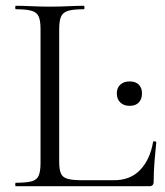

<svg xmlns="http://www.w3.org/2000/svg" viewBox="-20 -645 573 665"><path d="M185 -543V-85Q185 -57.7 191 -44.1Q197 -30.4 214.3 -25.6Q231.6 -20.8 265.2 -20.8H374.4Q432.4 -20.8 466.2 -57.2Q500 -93.6 510.2 -153.2Q510.4 -156.2 515.8 -155.6Q521.2 -155 521.2 -152Q518.2 -124.6 515.2 -86.1Q512.2 -47.7 512.2 -15Q512.2 0 497.1 0H34.8Q32.8 0 32.8 -6Q32.8 -12 34.8 -12Q71.3 -12 89.6 -17Q107.9 -22 114.1 -37Q120.4 -52 120.4 -81V-544Q120.4 -573 114.1 -587.5Q107.9 -602 89.6 -607.5Q71.3 -613 34.8 -613Q32.8 -613 32.8 -619Q32.8 -625 34.8 -625Q58.8 -625 89.1 -623.5Q119.3 -622 152.1 -622Q187 -622 217 -623.5Q247 -625 270.4 -625Q272.6 -625 272.6 -619Q272.6 -613 270.4 -613Q233.9 -613 215.7 -607.5Q197.5 -602 191.2 -587Q185 -572 185 -543ZM428.8 -278.4Q408.8 -278.4 396.7 -290.1Q384.6 -301.7 384.6 -321.7Q384.6 -340.6 396.7 -351.8Q408.8 -363 428.7 -363Q449.8 -363 460.8 -351.8Q471.8 -340.6 471.8 -321.7Q471.8 -301.7 460.8 -290.1Q449.7 -278.4 428.8 -278.4Z"/></svg>

Font: Cormorant Light
Style: Regular
Weight: 300
Designer: Christian Thalmann (Catharsis Fonts)
Foundry: Catharsis Fonts
Version: Version 4.000